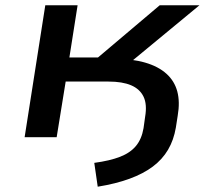

<svg xmlns="http://www.w3.org/2000/svg" viewBox="-20 -518 784 725"><path d="M349 187 336 97Q395 89 433.5 74Q472 59 493.5 33Q515 7 522 -34L528 -77Q536 -124 522 -153Q508 -182 475 -196Q442 -210 390 -210H228L194 0H73L151 -498H273L242 -301H350L583 -498H733L434 -251L407 -297Q479 -296 528.5 -281.5Q578 -267 608.5 -239.5Q639 -212 649.5 -172.5Q660 -133 651 -81L644 -36Q636 11 614.5 47.5Q593 84 557 111Q521 138 469 157Q417 176 349 187Z"/></svg>

Font: Nunito Sans 7pt Expanded SemiBold
Style: Italic
Weight: 600
Width: 7
Italic angle: -9°
Designer: Vernon Adams
Foundry: Vernon Adams
Version: Version 3.101;gftools[0.9.27]